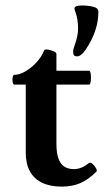

<svg xmlns="http://www.w3.org/2000/svg" viewBox="-20 -675 393 706"><path d="M249 -484.9Q249 -494.6 254.9 -509.8Q267.1 -542.5 267.1 -571.3Q267.1 -587.4 264.4 -603.8Q261.7 -620.1 256.8 -632.3Q253.9 -640.1 253.9 -643.6Q253.9 -654.8 280.8 -654.8Q304.2 -654.8 323 -650.1Q341.8 -645.5 341.8 -631.8Q341.8 -562.5 295.9 -493.7Q287.6 -481 279.1 -474.4Q270.5 -467.8 264.2 -467.8Q254.9 -467.8 252 -471.9Q249 -476.1 249 -484.9ZM74.7 -113.8V-363.8H32.7Q28.3 -363.8 26.6 -372.8Q24.9 -381.8 26.6 -390.9Q28.3 -399.9 32.7 -399.9Q52.2 -399.9 74.7 -413.3Q97.2 -426.8 115.7 -447.5Q134.3 -468.3 142.1 -489.3Q143.6 -493.2 150.4 -493.2Q157.2 -493.2 166 -490.2Q176.3 -487.3 181.9 -484.1Q187.5 -481 187.5 -476.1V-415H307.6Q312 -415 313.7 -402.1Q315.4 -389.2 313.7 -376.5Q312 -363.8 307.6 -363.8H187.5V-146Q187.5 -114.3 194.3 -93.8Q201.2 -73.2 215.3 -63.2Q229.5 -53.2 251.5 -53.2Q265.6 -53.2 278.6 -58.3Q291.5 -63.5 307.6 -75.7Q312 -79.1 320.1 -72.5Q328.1 -65.9 333 -56.6Q337.9 -47.4 334.5 -43.9Q305.2 -14.6 275.4 -1.7Q245.6 11.2 207 11.2Q164.1 11.2 134.5 -3.2Q105 -17.6 89.8 -45.4Q74.7 -73.2 74.7 -113.8Z"/></svg>

Font: Junicode Two Beta VF
Style: Regular
Weight: 400
Designer: Peter S. Baker
Foundry: Briery Creek Software
Version: Version 1.031 beta; ttfautohint (v1.8.1.43-b0c9)